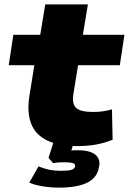

<svg xmlns="http://www.w3.org/2000/svg" viewBox="-20 -657 589 878"><path d="M335 11Q248 11 195 -15Q142 -41 122.5 -91.5Q103 -142 114 -215L137 -359H20L41 -498H164L187 -637H382L359 -498H549L528 -359H337L315 -223Q309 -180 329.5 -162.5Q350 -145 406 -145Q429 -145 450.5 -148Q472 -151 492 -157L495 -18Q458 -3 419.5 4Q381 11 335 11ZM251 201Q212 201 175 195Q138 189 114 178L156 104Q181 114 204 119Q227 124 261 124Q293 124 307 119.5Q321 115 323 104Q326 93 313 89Q300 85 276 85Q267 85 253 85.5Q239 86 223 89L202 65L229 -21H322L298 59L258 39Q277 34 295.5 32Q314 30 335 30Q370 30 393.5 38Q417 46 428 64Q439 82 432 110Q423 158 376.5 179.5Q330 201 251 201Z"/></svg>

Font: Nunito Sans 10pt Expanded Black
Style: Italic
Weight: 900
Width: 7
Italic angle: -9°
Designer: Vernon Adams
Foundry: Vernon Adams
Version: Version 3.101;gftools[0.9.27]